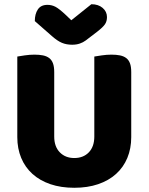

<svg xmlns="http://www.w3.org/2000/svg" viewBox="-20 -874 704 910"><path d="M602 -224Q602 -170 583.5 -125.5Q565 -81 530 -49.5Q495 -18 445 -1Q395 16 332 16Q269 16 219 -1Q169 -18 134 -49.5Q99 -81 80.5 -125.5Q62 -170 62 -224V-606Q73 -608 97 -611.5Q121 -615 143 -615Q166 -615 183.5 -611.5Q201 -608 213 -599Q225 -590 231 -574Q237 -558 237 -532V-227Q237 -179 263.5 -152Q290 -125 332 -125Q375 -125 401 -152Q427 -179 427 -227V-606Q438 -608 462 -611.5Q486 -615 508 -615Q531 -615 548.5 -611.5Q566 -608 578 -599Q590 -590 596 -574Q602 -558 602 -532ZM318 -778 413 -854Q446 -854 466.5 -836.5Q487 -819 487 -793Q487 -773 477.5 -759Q468 -745 441 -724L386 -682Q374 -673 358 -667.5Q342 -662 322 -662Q295 -662 273.5 -671Q252 -680 226 -703L145 -774Q145 -808 159.5 -829.5Q174 -851 205 -851Q225 -851 242.5 -842Q260 -833 292 -803Z"/></svg>

Font: Baloo
Style: Regular
Weight: 400
Designer: Sarang Kulkarni and Ek Type
Foundry: Ek Type
Version: Version 1.443;PS 1.000;hotconv 16.6.51;makeotf.lib2.5.65220;